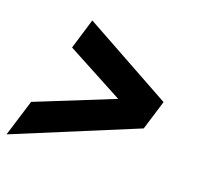

<svg xmlns="http://www.w3.org/2000/svg" viewBox="-106 -648 808 777"><g transform="rotate(20 298.0 -260.0)"><path d="M510 -197 -3.5 15.5 45 -142 372 -274 125.5 -405.5 165 -536.5 549 -324.5Z"/></g></svg>

Font: Newsreader Caption ExtraBold
Style: Italic
Weight: 800
Italic angle: -17°
Designer: Hugues Gentile
Foundry: Production Type
Version: Version 1.001